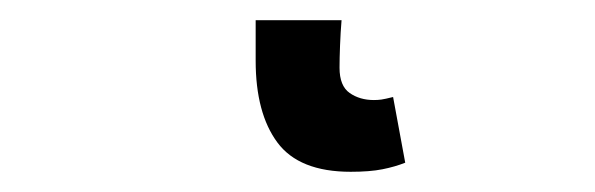

<svg xmlns="http://www.w3.org/2000/svg" viewBox="-20 38 589 190"><path d="M327 208Q276 208 254.5 179Q233 150 233 98V58H318Q317 70 316.5 83Q316 96 316 105Q316 123 326 130Q336 137 350 137Q354 137 357.5 136.5Q361 136 369 134L381 199Q371 203 358.5 205.5Q346 208 327 208Z"/></svg>

Font: Source Sans Pro SemiBold
Style: Regular
Weight: 600
Designer: Paul D. Hunt
Foundry: Adobe Systems Incorporated
Version: Version 2.045;hotconv 1.0.109;makeotfexe 2.5.65596